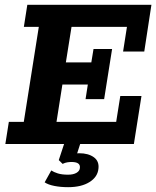

<svg xmlns="http://www.w3.org/2000/svg" viewBox="-20 -603 654 804"><path d="M2.4 0 17 -92.6H79.6L142.5 -490.4H79.9L94.4 -583H614.1L584.1 -387.1H495.4L511.6 -490.4H279.5L255.8 -341.7H362.4L371.6 -397.8H449.4L416.1 -188H338.3L347.8 -249.1H241.3L216.6 -92.6H466.5L483.7 -200.9H572.4L540.6 0ZM265.2 180.8Q233.9 180.8 207.7 175.6Q181.6 170.5 167 160.5L194.7 110.8Q205.2 117.8 222.3 123.2Q239.4 128.5 265.2 128.5Q287.2 128.5 300.7 120.5Q314.3 112.4 314.6 99Q316.8 75.3 279.3 75.3Q271.6 75.3 262.2 76.7Q252.9 78 242.2 83.3L226.1 67.4L250.9 -7.8H318.2L296.9 58.5L265.5 48.2Q289.3 38.7 312 38.7Q349.6 38.7 372.8 55.3Q396 72 392.2 103.5Q388.7 138.3 354.6 159.5Q320.6 180.8 265.2 180.8Z"/></svg>

Font: Rokkitt SemiBold
Style: Italic
Weight: 600
Italic angle: -9°
Designer: Vernon Adams
Foundry: Vernon Adams
Version: Version 3.103